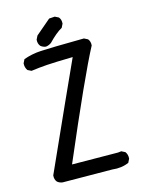

<svg xmlns="http://www.w3.org/2000/svg" viewBox="-124 -901 748 983"><g transform="rotate(-15 250.0 -409.5)"><path d="M346.7 5.9 84 3.9Q68.4 2 56.6 -7.8Q44.9 -21.5 46.9 -43Q234.4 -460 299.8 -602.5Q205.1 -600.6 162.1 -597.7Q119.1 -594.7 78.1 -588.9L58.6 -598.6Q46.9 -615.2 48.8 -636.7L58.6 -656.2Q101.6 -671.9 150.4 -674.8Q199.2 -677.7 379.9 -679.7L399.4 -669.9Q411.1 -656.2 409.2 -634.8Q335 -495.1 154.3 -72.3L397.5 -70.3L415 -72.3L434.6 -62.5Q446.3 -46.9 444.3 -25.4L434.6 -5.9Q395.5 11.7 346.7 5.9ZM181.6 -689.5Q166 -691.4 154.3 -701.2Q142.6 -714.8 144.5 -736.3L154.3 -755.9L234.4 -824.2L264.6 -826.2L284.2 -816.4Q295.9 -802.7 293.9 -781.2L284.2 -761.7Q252 -744.1 210.9 -701.2Q197.3 -691.4 181.6 -689.5Z"/></g></svg>

Font: JasonHandwriting4
Style: Regular
Weight: 400
Version: Version 1.01.21